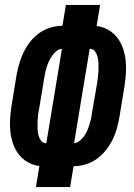

<svg xmlns="http://www.w3.org/2000/svg" viewBox="-20 -755 540 775"><path d="M125 0 139 -85Q113 -88 91 -101Q69 -114 54.5 -133.5Q40 -153 32 -177Q24 -201 21.5 -226.5Q19 -252 21 -278.5Q23 -305 27 -331L47 -453Q51 -476 58 -499.5Q65 -523 76 -545.5Q87 -568 103 -588Q119 -608 140 -622.5Q161 -637 185 -644Q209 -651 232 -651L246 -735H384L370 -650Q396 -647 418 -634Q440 -621 454.5 -601.5Q469 -582 477 -558Q485 -534 487.5 -508.5Q490 -483 488 -456.5Q486 -430 482 -404L462 -282Q458 -259 451.5 -235.5Q445 -212 433.5 -189.5Q422 -167 406 -147Q390 -127 369 -112.5Q348 -98 324 -91Q300 -84 277 -84L263 0ZM279 -177Q291 -178 301.5 -186.5Q312 -195 319.5 -205.5Q327 -216 332 -227.5Q337 -239 340.5 -250.5Q344 -262 347 -274Q350 -286 351 -298L372 -419Q374 -432 375.5 -445.5Q377 -459 377.5 -472.5Q378 -486 377.5 -499Q377 -512 374 -524.5Q371 -537 363.5 -547.5Q356 -558 343 -558H342ZM167 -177 230 -558Q218 -557 207.5 -548.5Q197 -540 190 -529.5Q183 -519 177.5 -507.5Q172 -496 168.5 -484.5Q165 -473 162.5 -461Q160 -449 158 -437L138 -316Q135 -303 133.5 -289.5Q132 -276 131.5 -262.5Q131 -249 131.5 -236Q132 -223 135 -210.5Q138 -198 145.5 -187.5Q153 -177 166 -177Z"/></svg>

Font: Iosevka SS04 Heavy
Style: Italic
Weight: 900
Italic angle: -9°
Monospace: yes
Designer: Belleve Invis
Foundry: Belleve Invis
Version: Version 19.0.0; ttfautohint (v1.8.4)